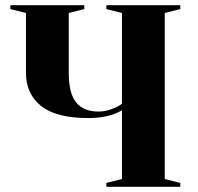

<svg xmlns="http://www.w3.org/2000/svg" viewBox="-20 -720 765 740"><path d="M450 -320V-670L390 -685V-700H675V-685L615 -670V-30L675 -15V0H390V-15L450 -30V-295Q400 -265 320 -265Q197 -265 138.5 -311.5Q80 -358 80 -440V-670L20 -685V-700H305V-685L245 -670V-440Q245 -360 273.5 -325Q302 -290 360 -290Q382 -290 404.5 -297.5Q427 -305 438 -312Z"/></svg>

Font: Yeseva One
Style: Regular
Weight: 400
Designer: Jovanny Lemonad
Foundry: Jovanny Lemonad
Version: Version 2.000